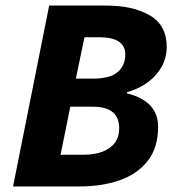

<svg xmlns="http://www.w3.org/2000/svg" viewBox="-20 -671 637 691"><path d="M27 0 157 -651H361Q459 -651 519.5 -615.5Q580 -580 580 -502Q580 -465 563 -433Q546 -401 514 -376.5Q482 -352 437 -339V-335Q474 -326 499 -309.5Q524 -293 536.5 -269.5Q549 -246 549 -215Q549 -138 510.5 -90.5Q472 -43 408.5 -21.5Q345 0 268 0ZM253 -388H313Q377 -388 404 -412Q431 -436 431 -476Q431 -505 408 -521Q385 -537 336 -537H284ZM198 -114H278Q321 -114 350 -125.5Q379 -137 394 -158Q409 -179 409 -209Q409 -248 385.5 -267.5Q362 -287 313 -287H233Z"/></svg>

Font: Source Sans 3 ExtraLight ExtraBold
Style: Italic
Weight: 800
Italic angle: -11°
Version: Version 3.052;hotconv 1.1.0;makeotfexe 2.6.0